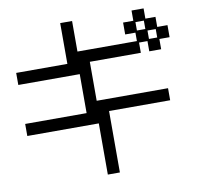

<svg xmlns="http://www.w3.org/2000/svg" viewBox="-97 -952 1194 1145"><g transform="rotate(-10 500.0 -379.5)"><path d="M31 -293H403V-529H31V-602H341V-849H413V-664H773V-715H711V-787H773V-849H846V-787H907V-726H969V-653H907V-591H835V-653H784V-591H475V-355H907V-282H537V90H464V-220H31ZM835 -726V-777H784V-726ZM896 -664V-715H846V-664Z"/></g></svg>

Font: DotGothic16
Style: Regular
Weight: 400
Designer: Fontworks Inc.
Foundry: Fontworks Inc.
Version: Version 1.100